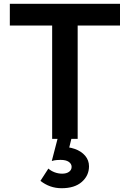

<svg xmlns="http://www.w3.org/2000/svg" viewBox="-20 -735 688 1016"><path d="M391 0H256V-610H391ZM615 -600H32V-715H615ZM194 222 236 157Q249 169 268.5 176.5Q288 184 309 184Q332 184 345.5 174Q359 164 359 148Q359 132 344 121.5Q329 111 300 111Q291 111 279 112Q267 113 254 117L287 -10H360L336 88L300 42Q341 41 375.5 53Q410 65 430.5 89Q451 113 451 145Q451 194 413 227.5Q375 261 306 261Q274 261 246 251Q218 241 194 222Z"/></svg>

Font: Wix Madefor Display
Style: Bold
Weight: 700
Designer: Dalton Maag Ltd
Foundry: Dalton Maag Ltd
Version: Version 3.100